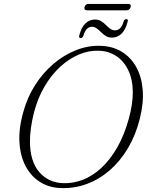

<svg xmlns="http://www.w3.org/2000/svg" viewBox="-20 -945 756 978"><path d="M493.5 -711.5Q553.5 -709.5 599.2 -682Q645 -654.5 673 -605.2Q701 -556 706.8 -488.8Q712.5 -421.5 692 -339.5Q671 -256 631.5 -189.8Q592 -123.5 538.5 -77.2Q485 -31 421.8 -7.8Q358.5 15.5 289.5 13Q231 11 185.2 -17.2Q139.5 -45.5 111.8 -96.2Q84 -147 79.2 -217.5Q74.5 -288 98.5 -374Q119 -449.5 159.2 -512.2Q199.5 -575 253.2 -620.5Q307 -666 368.8 -690Q430.5 -714 493.5 -711.5ZM301 -12Q352 -10 401.8 -29.2Q451.5 -48.5 496 -89.5Q540.5 -130.5 576.5 -193Q612.5 -255.5 636 -339.5Q646.5 -378 651.5 -411.8Q656.5 -445.5 656.5 -475Q656 -541 633.2 -587.8Q610.5 -634.5 571.8 -659.8Q533 -685 484.5 -686.5Q433 -689 381.8 -667.2Q330.5 -645.5 285.2 -603.5Q240 -561.5 205.8 -502.5Q171.5 -443.5 153 -371.5Q142.5 -329.5 137.5 -292.8Q132.5 -256 132.5 -224.5Q133 -122.5 180 -68.5Q227 -14.5 301 -12ZM550.5 -753.5Q532 -753.5 518.8 -761.8Q505.5 -770 494.8 -781Q484 -792 473 -800.2Q462 -808.5 448.5 -808.5Q417.5 -808.5 405 -763.5Q400.5 -751 391 -751Q380 -751 384 -765.5Q394.5 -806 415.2 -825.8Q436 -845.5 463.5 -845.5Q482 -845.5 495.2 -837.2Q508.5 -829 519.2 -818Q530 -807 541 -798.8Q552 -790.5 566 -790.5Q597 -790.5 609.5 -835Q613 -847.5 624 -847.5Q634.5 -847.5 630 -833.5Q619.5 -793 598.8 -773.2Q578 -753.5 550.5 -753.5ZM410.5 -908.5Q412.5 -917 418 -921Q423.5 -925 431.5 -925H633.5Q641 -925 644.2 -921Q647.5 -917 645.5 -909Q643 -901 637.8 -896.8Q632.5 -892.5 624.5 -892.5H422.5Q415 -892.5 411.8 -896.8Q408.5 -901 410.5 -908.5Z"/></svg>

Font: Fraunces 72pt Soft Wonky ExtraLight
Style: Italic
Weight: 250
Italic angle: -16°
Version: Version 1.000;[b76b70a41]